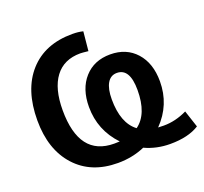

<svg xmlns="http://www.w3.org/2000/svg" viewBox="-127 -878 1104 1038"><g transform="rotate(-20 425.5 -359.0)"><path d="M382.8 10.7Q229.5 10.7 140.1 -87.9Q50.8 -186.5 50.8 -354.5Q50.8 -530.3 140.1 -629.9Q229.5 -729.5 387.7 -729.5Q421.9 -729.5 449.2 -722.7L438.5 -612.3Q403.3 -616.2 392.6 -616.2Q297.9 -616.2 248 -549.8Q198.2 -483.4 198.2 -359.4Q198.2 -94.7 399.4 -94.7Q420.9 -94.7 430.7 -95.7Q337.9 -193.4 337.9 -327.1Q337.9 -431.6 393.6 -493.7Q449.2 -555.7 542 -555.7Q634.8 -555.7 690.4 -493.7Q746.1 -431.6 746.1 -327.1Q746.1 -192.4 651.4 -95.7Q662.1 -94.7 684.6 -94.7Q752 -94.7 818.4 -127L850.6 -29.3Q788.1 10.7 683.6 10.7Q605.5 10.7 538.1 -20.5Q466.8 10.7 382.8 10.7ZM467.8 -324.2Q467.8 -186.5 541 -131.8Q616.2 -186.5 616.2 -324.2Q616.2 -449.2 542 -449.2Q505.9 -449.2 486.8 -416.5Q467.8 -383.8 467.8 -324.2Z"/></g></svg>

Font: Min Sans Bold
Style: Regular
Weight: 700
Designer: Jinseong-Kim, NotoSansCJK, Nunito
Foundry: Jinseong-Kim
Version: Version 1.400;Glyphs 3.1.2 (3151)